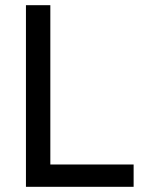

<svg xmlns="http://www.w3.org/2000/svg" viewBox="-20 -720 555 740"><path d="M80 -700H174V-86H495V0H80Z"/></svg>

Font: Retni Sans Medium
Style: Regular
Weight: 500
Designer: Vitaly Kuzmin
Foundry: ParaType Ltd.
Version: Version 1.00;March 2, 2019;FontCreator 11.5.0.2425 64-bit; t